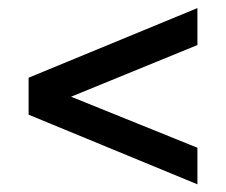

<svg xmlns="http://www.w3.org/2000/svg" viewBox="-20 -491 567 482"><path d="M51.8 -203.1V-295.9L475.6 -470.7V-377.9L84 -217.8V-278.3L475.6 -120.1V-28.3Z"/></svg>

Font: Crimson Pro
Style: Bold
Weight: 700
Designer: Jacques Le Bailly
Foundry: Baron von Fonthausen
Version: Version 1.003